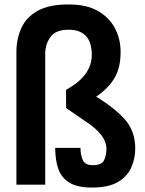

<svg xmlns="http://www.w3.org/2000/svg" viewBox="-20 -833 653 866"><path d="M395 13Q330 13 294 -8.5Q258 -30 243.5 -70Q229 -110 229 -166H343Q343 -134 353.5 -111Q364 -88 398 -88Q439 -88 449.5 -110.5Q460 -133 460 -162Q460 -225 365 -286L278 -346V-428Q394 -491 394 -585Q394 -699 289 -699Q231 -699 207.5 -666Q184 -633 184 -591V0H54V-598Q54 -657 76 -706Q98 -755 149.5 -784Q201 -813 289 -813Q371 -813 422.5 -783Q474 -753 499 -704.5Q524 -656 524 -599Q524 -527 496.5 -481Q469 -435 414 -397Q507 -339 548.5 -288Q590 -237 590 -163Q590 -119 572.5 -78.5Q555 -38 512.5 -12.5Q470 13 395 13Z"/></svg>

Font: Tanohe Sans SemiBold
Style: Regular
Weight: 600
Designer: Village Type and Design LLC & Cristiano Sobral
Foundry: Cooper Hewitt Smithsonian Design Museum
Version: Version 1.00;September 29, 2021;FontCreator 13.0.0.2655 64-b